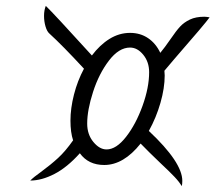

<svg xmlns="http://www.w3.org/2000/svg" viewBox="-20 -658 737 654"><path d="M528 -101Q485 -142 459 -169Q401 -96 335 -96Q281 -96 252 -136Q209 -88 165.5 -65.5Q122 -43 83 -43Q95 -55 119 -72Q153 -97 178 -120Q203 -143 229 -180Q220 -207 220 -247Q220 -289 232 -336Q244 -383 266 -424Q193 -503 148 -544Q140 -551 135 -568Q130 -585 130 -604Q130 -623 136 -638Q164 -611 293 -469Q320 -505 353 -525.5Q386 -546 423 -546Q458 -546 484.5 -528Q511 -510 526 -478Q541 -496 561 -525Q580 -553 593.5 -567.5Q607 -582 627 -591.5Q647 -601 676 -601Q682 -601 694 -599Q681 -580 573 -456Q573 -456 540 -417L541 -401Q541 -358 526.5 -307.5Q512 -257 487 -212Q601 -105 601 -42Q601 -30 599 -24Q591 -38 574.5 -55.5Q558 -73 528 -101ZM488 -412Q488 -447 468 -471.5Q448 -496 423 -496Q385 -496 351 -451.5Q317 -407 297 -345Q277 -283 277 -237Q277 -200 298 -174.5Q319 -149 343 -149Q376 -149 409.5 -192Q443 -235 465.5 -297.5Q488 -360 488 -412Z"/></svg>

Font: Dancing Script
Style: Regular
Weight: 400
Designer: Pablo Impallari
Foundry: Pablo Impallari
Version: Version 2.000